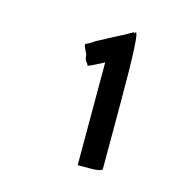

<svg xmlns="http://www.w3.org/2000/svg" viewBox="-74 -818 597 592"><g transform="rotate(15 224.5 -522.0)"><path d="M300.8 -527.3V-308.6Q296.9 -300.8 261.7 -300.8H222.7V-468.8V-628.9Q171.9 -601.6 171.9 -605.5Q171.9 -609.4 168 -613.3Q160.2 -621.1 160.2 -636.7Q148.4 -660.2 148.4 -664.1V-668Q160.2 -671.9 175.8 -683.6Q191.4 -691.4 209 -701.2Q226.6 -710.9 257.8 -726.6L285.2 -742.2V-738.3L289.1 -742.2Q300.8 -753.9 300.8 -527.3Z"/></g></svg>

Font: 和音 by 宁静之雨，公众号njzyshare
Style: Regular
Weight: 400
Designer: Steve Matteson
Foundry: Ascender Corporation
Version: Version 6.00;June 8, 2018;FontCreator 11.0.0.2388 32-bit